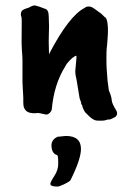

<svg xmlns="http://www.w3.org/2000/svg" viewBox="-20 -417 484 709"><path d="M193 88Q193 88 223 85Q279 85 279 133Q279 171 240 249Q233 256 215.5 264Q198 272 192 272Q166 272 166 262Q166 255 180.5 233Q195 211 195 188Q195 165 193.5 160Q192 155 184 153Q170 143 170 120.5Q170 98 193 88ZM280 -37 274 -54 263 -121Q258 -140 258 -155L262 -199Q262 -210 263 -211Q251 -211 227 -182Q225 -179 221 -172Q179 -105 171 -11Q163 6 150 6Q123 0 120 0L113 1H100Q77 -1 70 -17Q66 -22 66 -43V-57L63 -112V-194Q63 -208 61 -229Q59 -252 60 -301.5Q61 -351 59 -354.5Q57 -358 57 -364Q57 -370 60 -376Q63 -382 87 -389Q100 -397 109 -397Q123 -394 145 -385Q160 -382 160 -356Q162 -313 160.5 -294Q159 -275 161 -217Q235 -359 293 -388Q298 -393 308 -393Q318 -393 331 -383Q344 -373 349 -370Q354 -367 360.5 -360Q367 -353 371 -351Q383 -331 376 -257Q375 -246 374 -237.5Q373 -229 373 -201Q373 -173 374 -162Q377 -127 377 -121L382 -83Q392 -60 392.5 -47.5Q393 -35 410 -8Q417 7 404 16Q384 26 382.5 24.5Q381 23 371 26.5Q361 30 335 28Q322 25 309 12L294 -3Q286 -15 283 -29Q278 -34 280 -37Z"/></svg>

Font: Caveat Brush
Style: Regular
Weight: 400
Designer: Pablo Impallari
Foundry: Creative Lab NY
Version: Version 1.096; ttfautohint (v1.3)